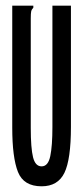

<svg xmlns="http://www.w3.org/2000/svg" viewBox="-20 -643 290 674"><path d="M126 11Q63 11 43 -39.5Q23 -90 23 -195V-623H97V-616Q91 -610 89.5 -603Q88 -596 88 -579V-194Q88 -123 96 -91Q104 -59 126 -59Q149 -59 156.5 -95Q164 -131 164 -197V-623H229V-198Q229 -83 206 -36Q183 11 126 11Z"/></svg>

Font: Inconsolata UltraCondensed SemiBold
Style: Regular
Weight: 600
Width: 1
Monospace: yes
Designer: Raph Levien, Cyreal, Brenton Simpson
Foundry: Raph Levien, Cyreal, Google
Version: Version 3.001; ttfautohint (v1.8.2.53-6de2)